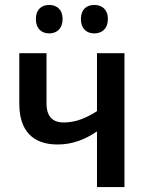

<svg xmlns="http://www.w3.org/2000/svg" viewBox="-20 -756 594 776"><path d="M125 -679C125 -640 148 -621 179 -621C209 -621 233 -640 233 -679C233 -718 209 -736 179 -736C148 -736 125 -718 125 -679ZM307 -679C307 -640 330 -621 361 -621C392 -621 416 -640 416 -679C416 -718 392 -736 361 -736C330 -736 307 -718 307 -679ZM168 -541H58V-337C58 -228 112 -172 213 -172C274 -172 325 -193 372 -225V0H483V-541H372V-307C329 -279 286 -261 237 -261C193 -261 168 -285 168 -338Z"/></svg>

Font: Noto Sans UI SemiCondensed Medium
Style: Regular
Weight: 500
Width: 4
Designer: Monotype Design Team
Foundry: Monotype Imaging Inc.
Version: Version 1.901